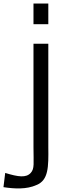

<svg xmlns="http://www.w3.org/2000/svg" viewBox="-63 -811 417 1081"><path d="M125.5 -674.8H209V-791H125.5ZM125.5 17.1C125.5 108.9 132.3 138.2 109.9 162.6C84 190.9 40.5 185.5 -33.7 162.6L-43.5 242.7C16.1 252 86.9 256.3 142.6 230.5C210.4 203.6 210.4 128.4 209 17.1V-564.9H125.5Z"/></svg>

Font: Duru Sans
Style: Regular
Weight: 400
Designer: Onur Yazıcıgil
Foundry: Onur Yazıcıgil
Version: Version 1.002